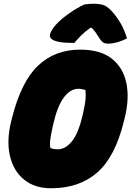

<svg xmlns="http://www.w3.org/2000/svg" viewBox="-20 -985 701 1025"><path d="M408 -720Q515 -720 576 -672.5Q637 -625 654.5 -542Q672 -459 645 -352L641 -336Q594 -146 498 -63Q402 20 253 20Q165 20 108.5 -26Q52 -72 33 -153Q14 -234 40 -339L44 -355Q93 -549 183 -634.5Q273 -720 408 -720ZM262 -312Q252 -268 248.5 -241.5Q245 -215 249 -195Q267 -188 288 -188Q329 -188 363.5 -230Q398 -272 420 -366L423 -379Q434 -426 436.5 -453.5Q439 -481 436 -505Q427 -507 418 -509Q409 -511 398 -511Q356 -511 321.5 -465.5Q287 -420 265 -325ZM430 -961Q441 -963 455.5 -964Q470 -965 477 -965Q508 -965 529.5 -959Q551 -953 575 -927Q601 -899 622.5 -863Q644 -827 658 -780Q603 -752 557 -752Q537 -752 527 -761Q517 -770 506 -788Q499 -800 490.5 -812Q482 -824 469 -837H463Q431 -814 410.5 -793Q390 -772 377 -756H371Q317 -756 289.5 -762.5Q262 -769 253 -779Q244 -789 247 -801Q249 -811 257.5 -825.5Q266 -840 282 -857Q311 -887 352 -915.5Q393 -944 430 -961Z"/></svg>

Font: Recursive Sn Csl St XBk
Style: Italic
Weight: 1000
Italic angle: -15°
Version: Version 1.085;hotconv 1.1.0;makeotfexe 2.6.0; ttfautohint (v